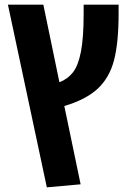

<svg xmlns="http://www.w3.org/2000/svg" viewBox="-20 -588 570 824"><path d="M489 -568V-530Q489 -405 469.5 -330Q450 -255 400 -208Q350 -161 256 -133L326 203L181 216L14 -568H166L235 -235Q271 -249 293.5 -278Q316 -307 327.5 -367Q339 -427 339 -530V-568Z"/></svg>

Font: FiraGOUPP
Style: Bold
Weight: 700
Designer: bBox Type
Foundry: bBox Type GmbH
Version: Version 1.001